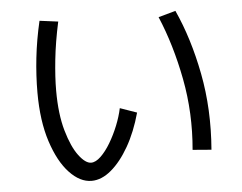

<svg xmlns="http://www.w3.org/2000/svg" viewBox="-52 -778 1105 878"><g transform="rotate(-5 500.0 -339.0)"><path d="M334 36Q281 36 232.5 -15.5Q184 -67 153 -162Q122 -257 122 -388Q122 -465 131 -546.5Q140 -628 160 -714L245 -703Q225 -611 216.5 -531Q208 -451 208 -389Q208 -281 230 -204.5Q252 -128 282.5 -87.5Q313 -47 339 -47Q360 -47 383.5 -69.5Q407 -92 428.5 -128Q450 -164 466.5 -205Q483 -246 491 -284L568 -257Q544 -170 506.5 -104.5Q469 -39 424.5 -1.5Q380 36 334 36ZM892 -58 806 -65Q821 -233 790.5 -392Q760 -551 704 -683L783 -705Q843 -574 875 -408.5Q907 -243 892 -58Z"/></g></svg>

Font: Murecho
Style: Regular
Weight: 400
Designer: Neil Summerour
Foundry: Positype
Version: Version 1.010; ttfautohint (v1.8.3)